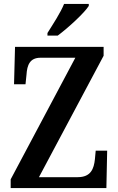

<svg xmlns="http://www.w3.org/2000/svg" viewBox="-20 -951 599 971"><path d="M220 -784V-771H272C326 -811 407 -886 429 -921V-931H304C286 -886 248 -829 220 -784ZM34 0H518L522 -189H464L460 -146C455 -98 440 -55 373 -55H177L504 -669V-714H56L51 -525H109L114 -573C117 -622 131 -659 185 -659H361L34 -44Z"/></svg>

Font: Noto Serif Ethiopic Condensed SemiBold
Style: Regular
Weight: 600
Width: 3
Designer: Monotype Design Team
Foundry: Monotype Imaging Inc.
Version: Version 2.102